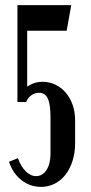

<svg xmlns="http://www.w3.org/2000/svg" viewBox="-20 -719 355 749"><path d="M50 -102Q61 -70 80 -51Q99 -32 121 -32Q146 -32 161.5 -56Q177 -80 177 -120V-262Q177 -312 166.5 -334.5Q156 -357 133 -357Q116 -357 102.5 -347.5Q89 -338 82 -321H48V-699H258L240 -599H86V-382H88Q114 -400 146 -400Q173 -400 196.5 -388.5Q220 -377 237 -357Q254 -337 263.5 -309.5Q273 -282 273 -249V-160Q273 -123 263 -91.5Q253 -60 235.5 -37.5Q218 -15 193.5 -2.5Q169 10 140 10Q97 10 63.5 -16.5Q30 -43 15 -88Z"/></svg>

Font: Moniqa ExtBd Cond Paragraph
Style: Regular
Weight: 800
Width: 3
Designer: Rajesh Rajput
Foundry: Rajesh Rajput
Version: Version 1.000